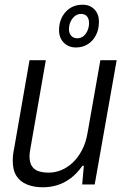

<svg xmlns="http://www.w3.org/2000/svg" viewBox="-20 -781 533 813"><path d="M161 12Q124 12 95 0.5Q66 -11 50 -35.5Q34 -60 34 -100Q34 -113 35.5 -126Q37 -139 40 -153L105 -526H174L110 -159Q108 -148 106.5 -138Q105 -128 105 -119Q105 -93 115 -77.5Q125 -62 143.5 -56Q162 -50 187 -50Q213 -50 239 -60.5Q265 -71 287.5 -92Q310 -113 327 -145Q344 -177 351 -220L405 -526H474L381 0H328L335 -79H329Q305 -45 277.5 -25Q250 -5 221 3.5Q192 12 161 12ZM302 -580Q270 -580 250 -600.5Q230 -621 230 -653Q230 -699 257.5 -730Q285 -761 330 -761Q361 -761 380 -741Q399 -721 399 -689Q399 -658 387 -633.5Q375 -609 353 -594.5Q331 -580 302 -580ZM307 -619Q323 -619 334 -628.5Q345 -638 351 -652.5Q357 -667 357 -683Q357 -701 348.5 -711.5Q340 -722 323 -722Q308 -722 296.5 -712.5Q285 -703 278.5 -688.5Q272 -674 272 -657Q272 -640 281.5 -629.5Q291 -619 307 -619Z"/></svg>

Font: Archivo SemiCondensed Light
Style: Italic
Weight: 300
Width: 4
Italic angle: -10°
Designer: Hector Gatti
Foundry: Omnibus-Type
Version: Version 2.001